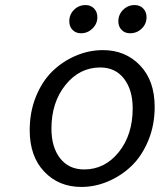

<svg xmlns="http://www.w3.org/2000/svg" viewBox="-20 -718 640 751"><path d="M296.9 -587.9Q276.4 -587.9 263.7 -601.1Q251 -614.3 251 -634.8Q251 -661.1 269.5 -679.7Q288.1 -698.2 314.9 -698.2Q335 -698.2 347.9 -684.8Q360.8 -671.4 360.8 -650.9Q360.8 -625 341.8 -606.4Q322.8 -587.9 296.9 -587.9ZM488.8 -587.9Q468.3 -587.9 455.6 -601.1Q442.9 -614.3 442.9 -634.8Q442.9 -661.1 461.7 -679.7Q480.5 -698.2 506.8 -698.2Q527.3 -698.2 540.3 -684.8Q553.2 -671.4 553.2 -650.9Q553.2 -624.5 534.4 -606.2Q515.6 -587.9 488.8 -587.9ZM297.9 13.2Q210 13.2 153.1 -46.6Q96.2 -106.4 96.2 -209Q96.2 -280.3 120.6 -340.3Q145 -400.4 185.3 -439.5Q225.6 -478.5 276.9 -500.2Q328.1 -522 382.8 -522Q470.2 -522 527.6 -462.4Q585 -402.8 585 -299.8Q585 -229 560.3 -168.9Q535.6 -108.9 495.4 -69.8Q455.1 -30.8 403.6 -8.8Q352.1 13.2 297.9 13.2ZM309.1 -55.2Q390.1 -55.2 444.6 -123Q499 -190.9 499 -293.9Q499 -366.2 465.1 -410.2Q431.2 -454.1 372.1 -454.1Q291 -454.1 236.1 -385.7Q181.2 -317.4 181.2 -214.8Q181.2 -142.1 215.3 -98.6Q249.5 -55.2 309.1 -55.2Z"/></svg>

Font: Office Code Pro D Italic
Style: Regular
Weight: 400
Italic angle: -9°
Designer: Nathan Rutzky & Paul D. Hunt
Foundry: Adobe Systems Incorporated
Version: Version 1.004;PS 001.004;hotconv 1.0.70;makeotf.lib2.5.58329